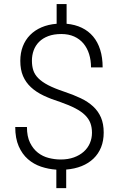

<svg xmlns="http://www.w3.org/2000/svg" viewBox="-20 -839 594 960"><path d="M439.9 -175.3Q439.9 -202.1 431.9 -223.6Q423.8 -245.1 405.3 -263.4Q386.7 -281.7 356.2 -297.6Q325.7 -313.5 280.8 -329.1Q234.4 -343.8 197.5 -361.3Q160.6 -378.9 134.8 -402.8Q108.9 -426.8 95.2 -458.7Q81.5 -490.7 81.5 -534.7Q81.5 -574.7 94.2 -607.4Q106.9 -640.1 130.6 -664.1Q154.3 -688 187.7 -702.4Q221.2 -716.8 263.2 -720.2V-818.8H313V-720.2Q355.5 -716.3 388.9 -700.2Q422.4 -684.1 445.6 -656.5Q468.8 -628.9 481 -590.1Q493.2 -551.3 493.2 -502H435.1Q435.1 -538.1 425.5 -568.6Q416 -599.1 397.2 -621.6Q378.4 -644 350.6 -656.5Q322.8 -668.9 286.6 -668.9Q249 -668.9 221.2 -658.4Q193.4 -647.9 175.3 -629.6Q157.2 -611.3 148.4 -587.2Q139.6 -563 139.6 -535.6Q139.6 -508.8 146.5 -487.5Q153.3 -466.3 171.4 -448Q189.5 -429.7 220.7 -413.3Q252 -397 300.3 -380.9Q346.2 -365.7 383.1 -348.1Q419.9 -330.6 445.6 -306.9Q471.2 -283.2 484.9 -251.5Q498.5 -219.7 498.5 -176.3Q498.5 -135.3 485.4 -102.5Q472.2 -69.8 447.5 -46.1Q422.9 -22.5 388.2 -8.5Q353.5 5.4 311 8.8V101.6H261.7V9.3Q222.7 6.8 185.5 -5.6Q148.4 -18.1 119.6 -43.2Q90.8 -68.4 73.5 -107.9Q56.2 -147.5 56.2 -204.1H114.7Q114.7 -156.7 130.1 -125.5Q145.5 -94.2 169.7 -75.4Q193.8 -56.6 223.9 -49.1Q253.9 -41.5 283.2 -41.5Q320.3 -41.5 349.4 -52Q378.4 -62.5 398.7 -80.6Q418.9 -98.6 429.4 -123Q439.9 -147.5 439.9 -175.3Z"/></svg>

Font: Melbourne
Style: Light
Weight: 300
Designer: Google
Version: Version 2.000980; 2014